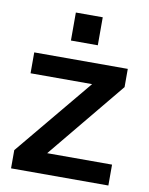

<svg xmlns="http://www.w3.org/2000/svg" viewBox="-83 -790 659 851"><g transform="rotate(10 246.5 -365.0)"><path d="M189 -604H310V-730H189ZM26 -82V0H464V-94H172L459 -442V-524H38V-430H315Z"/></g></svg>

Font: FIGSv2-sans-serif
Style: Bold
Weight: 700
Designer: Matt McInerney, Pablo Impallari, Rodrigo Fuenzalida,Mirko Velimirovic
Foundry: Matt McInerney, Pablo Impallari, Rodrigo Fuenzalida
Version: Version 4.021;hotconv 1.0.109;makeotfexe 2.5.65596